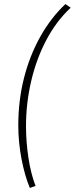

<svg xmlns="http://www.w3.org/2000/svg" viewBox="-20 -750 368 945"><path d="M127 175Q102 116 86 33Q70 -50 70 -133Q70 -255 98 -365.5Q126 -476 178 -569Q230 -662 302 -730L328 -712Q257 -646 208 -553Q159 -460 133.5 -351Q108 -242 108 -128Q108 -52 120 27Q132 106 155 165Z"/></svg>

Font: Source Sans 3 Light
Style: Italic
Weight: 300
Italic angle: -11°
Designer: Paul D. Hunt
Foundry: Adobe
Version: Version 3.046;hotconv 1.0.118;makeotfexe 2.5.65603